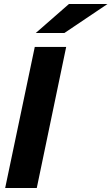

<svg xmlns="http://www.w3.org/2000/svg" viewBox="-20 -946 561 966"><path d="M327 -926H521L304 -780H160ZM6 0 155 -710H313L165 0Z"/></svg>

Font: Red Hat Text
Style: Bold Italic
Weight: 700
Italic angle: -12°
Designer: Pentagram / MCKL
Foundry: Pentagram / MCKL
Version: Version 1.003; Red Hat Text Bold Italic